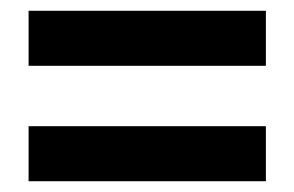

<svg xmlns="http://www.w3.org/2000/svg" viewBox="-20 -504 546 356"><path d="M33 -484H473V-382H33ZM33 -270H473V-168H33Z"/></svg>

Font: TypoPRO Montserrat Alternates
Style: Regular
Weight: 600
Designer: Julieta Ulanovsky
Foundry: Julieta Ulanovsky
Version: Version 6.001